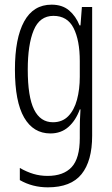

<svg xmlns="http://www.w3.org/2000/svg" viewBox="-20 -562 482 823"><path d="M201 -542Q247 -542 276 -517.5Q305 -493 321 -453H325L331 -532H375V20Q375 128 329.5 184.5Q284 241 185 241Q119 241 65 210V158Q95 175 123.5 183.5Q152 192 184 192Q252 192 287 154.5Q322 117 322 30V-2Q322 -21 322.5 -43.5Q323 -66 325 -93H322Q305 -46 273.5 -18Q242 10 196 10Q123 10 83.5 -58Q44 -126 44 -264Q44 -398 83.5 -470Q123 -542 201 -542ZM209 -494Q150 -494 124.5 -432.5Q99 -371 99 -264Q99 -147 126 -92.5Q153 -38 207 -38Q247 -38 272.5 -64Q298 -90 310 -134.5Q322 -179 322 -233V-300Q322 -389 295.5 -441.5Q269 -494 209 -494Z"/></svg>

Font: Noto Sans Gurmukhi ExtraCondensed Light
Style: Regular
Weight: 300
Width: 2
Designer: Jelle Bosma - Monotype Design Team
Foundry: Monotype Imaging Inc.
Version: Version 2.004; ttfautohint (v1.8.4.7-5d5b)